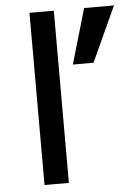

<svg xmlns="http://www.w3.org/2000/svg" viewBox="-53 -792 600 833"><g transform="rotate(-5 246.5 -375.0)"><path d="M107 0V-750H213V0ZM345 -750H475L365 -510H275Z"/></g></svg>

Font: M PLUS 1p Medium
Style: Regular
Weight: 500
Version: Version 1.062